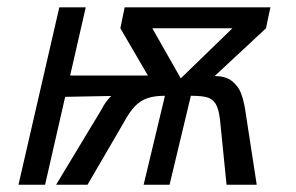

<svg xmlns="http://www.w3.org/2000/svg" viewBox="-20 -508 814 528"><path d="M711.4 -430.2 570.3 -298.8Q601.1 -298.8 618.4 -284.7Q635.7 -270.5 642.8 -251.5Q649.9 -232.4 653.8 -209L686 0H603L585 -178.7Q581.5 -208.5 573.2 -222.2Q564.9 -235.8 550 -240.2Q535.2 -244.6 504.9 -244.6L446.3 0H375L433.6 -244.6Q404.8 -244.6 385.5 -238Q366.2 -231.4 351.3 -216.1Q336.4 -200.7 320.8 -171.9L220.7 0H134.3L259.8 -208Q269.5 -228 286.1 -244.1L159.2 -241.7L104 0H30.8L143.1 -487.8H215.8L172.9 -300.3H386.7L311 -430.2L322.8 -487.8H723.6ZM477.1 -292.5 619.1 -430.2H398.9Z"/></svg>

Font: Acari Sans
Style: Italic
Weight: 400
Italic angle: -13°
Designer: Alfredo Marco Pradil and Stefan Peev
Foundry: Hanken Design Co.
Version: Version 1.045;January 11, 2019;FontCreator 11.5.0.2425 64-bi